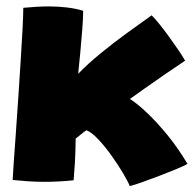

<svg xmlns="http://www.w3.org/2000/svg" viewBox="-20 -566 620 614"><path d="M395 29Q388.5 13 372.5 -13.8Q356.5 -40.5 336 -69.2Q315.5 -98 294.2 -120.5Q273 -143 256.5 -149.5Q248.5 -144.5 237.2 -135Q226 -125.5 222 -123Q221.5 -80 219.5 -45.5Q217.5 -11 215.5 10.5Q192 13 168.8 14.2Q145.5 15.5 123.5 15.5Q93 15.5 66.2 13.5Q39.5 11.5 20.5 9.5Q21 -4.5 23.8 -44Q26.5 -83.5 30.5 -138.2Q34.5 -193 38.5 -254Q42.5 -315 46.2 -372.5Q50 -430 52.2 -474.8Q54.5 -519.5 54.5 -541Q75 -543 95.5 -544.2Q116 -545.5 136 -545.5Q165.5 -545.5 193.5 -542.2Q221.5 -539 246 -531.5Q246 -509.5 243.2 -473.2Q240.5 -437 236.8 -398.2Q233 -359.5 230 -330Q261.5 -362.5 302.5 -396Q343.5 -429.5 386.2 -460.5Q429 -491.5 465 -517Q474 -508.5 488.8 -490.2Q503.5 -472 519.5 -450Q535.5 -428 549.8 -407Q564 -386 572 -372Q543.5 -353 508.2 -328.8Q473 -304.5 442.2 -282.8Q411.5 -261 395.5 -249.5Q419.5 -234.5 451.2 -204.2Q483 -174 516.8 -132.5Q550.5 -91 579.5 -42Q570 -36 545.2 -25.8Q520.5 -15.5 490.5 -4Q460.5 7.5 434.2 16.8Q408 26 395 29Z"/></svg>

Font: Grandstander Black
Style: Regular
Weight: 900
Designer: Tyler Finck
Foundry: Etcetera Type Co
Version: Version 1.200; ttfautohint (v1.8.3)